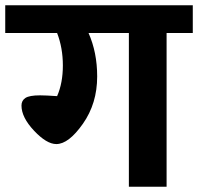

<svg xmlns="http://www.w3.org/2000/svg" viewBox="-40 -713 756 733"><path d="M696 -693V-587H596V0H452V-587H298Q331 -513 331 -421Q331 -318 276.5 -240.5Q222 -163 175 -163Q138 -163 90 -214Q42 -265 42 -310Q42 -329 57 -339Q72 -349 113 -349Q134 -349 178 -346Q200 -396 200 -463Q200 -530 178 -587H-20V-693Z"/></svg>

Font: FiraGO
Style: Bold
Weight: 700
Designer: bBox Type
Foundry: bBox Type GmbH
Version: Version 1.001;PS 001.001;hotconv 1.0.88;makeotf.lib2.5.64775